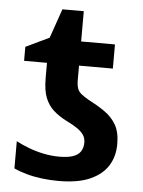

<svg xmlns="http://www.w3.org/2000/svg" viewBox="-50 -702 562 752"><g transform="rotate(5 231.0 -325.5)"><path d="M208 10Q175 10 142.5 6Q110 2 81.5 -6Q53 -14 32 -24V-131Q52 -120 80.5 -109Q109 -98 140.5 -91.5Q172 -85 202 -85Q236 -85 256.5 -92Q277 -99 286.5 -113.5Q296 -128 296 -148Q296 -166 287.5 -178.5Q279 -191 262.5 -202.5Q246 -214 219 -227Q188 -243 167 -262Q146 -281 134.5 -310Q123 -339 123 -388V-447H33V-502L125 -546L165 -661H249V-542H382V-447H249V-390Q249 -370 253.5 -357.5Q258 -345 268.5 -336.5Q279 -328 296 -318Q333 -299 362 -279Q391 -259 408 -230Q425 -201 425 -154Q425 -105 402 -68.5Q379 -32 331.5 -11Q284 10 208 10Z"/></g></svg>

Font: Noto Sans Display SemiBold
Style: Regular
Weight: 600
Designer: Monotype Design Team
Foundry: Monotype Imaging Inc.
Version: Version 2.003